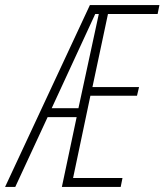

<svg xmlns="http://www.w3.org/2000/svg" viewBox="-91 -734 646 754"><path d="M-71 0H-31L96 -274H210L152 0H383L390 -35H196L264 -358H447L455 -392H272L333 -679H528L535 -714H262ZM112 -309 283 -679H297L217 -309Z"/></svg>

Font: Noto Sans ExtraCondensed ExtraLight
Style: Italic
Weight: 200
Width: 2
Italic angle: -12°
Designer: Monotype Design Team
Foundry: Monotype Imaging Inc.
Version: Version 2.013